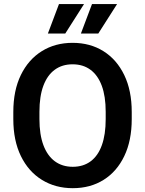

<svg xmlns="http://www.w3.org/2000/svg" viewBox="-20 -936 730 965"><path d="M642.1 -337.4Q642.1 -229.5 604.7 -151.6Q567.4 -73.7 500.7 -32Q434.1 9.8 345.7 9.8Q258.3 9.8 190.7 -32Q123 -73.7 85 -151.6Q46.9 -229.5 46.9 -337.4V-373Q46.9 -481 84.7 -558.8Q122.6 -636.7 189.9 -678.7Q257.3 -720.7 344.7 -720.7Q433.1 -720.7 500 -678.7Q566.9 -636.7 604.5 -558.8Q642.1 -481 642.1 -373ZM511.2 -374Q511.2 -452.1 491.5 -505.1Q471.7 -558.1 434.6 -585.4Q397.5 -612.8 344.7 -612.8Q292.5 -612.8 255.1 -585.4Q217.8 -558.1 198 -505.1Q178.2 -452.1 178.2 -374V-337.4Q178.2 -259.8 198.2 -206.3Q218.3 -152.8 255.9 -125.2Q293.5 -97.7 345.7 -97.7Q398.4 -97.7 435.5 -125.2Q472.7 -152.8 491.9 -206.3Q511.2 -259.8 511.2 -337.4ZM276.4 -915.5H402.3L308.1 -767.6H220.7ZM442.4 -915.5H568.4L474.1 -767.6H386.7Z"/></svg>

Font: Heebo SemiBold
Style: Regular
Weight: 600
Designer: Oded Ezer
Foundry: Ezer Type House
Version: Version 3.100